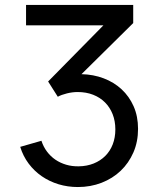

<svg xmlns="http://www.w3.org/2000/svg" viewBox="-20 -740 640 774"><path d="M294 14Q253 14 216 2.8Q179 -8.5 148.5 -29.5Q118 -50.5 95.5 -80.5Q73 -110.5 61.5 -148L147 -172.5Q155 -148 169.5 -128.8Q184 -109.5 203.5 -96.2Q223 -83 246.8 -76Q270.5 -69 297.5 -69.5Q330.5 -70 357.8 -81Q385 -92 404.5 -111.5Q424 -131 434.5 -158.2Q445 -185.5 445 -218.5Q445 -252 434 -279.8Q423 -307.5 403.2 -327.2Q383.5 -347 355.5 -358Q327.5 -369 293 -369Q272 -369 249.8 -363.5Q227.5 -358 213 -350L174 -411.5L397 -638H85V-720H517V-647L308.5 -441Q356.5 -440 398 -424.2Q439.5 -408.5 470.2 -380Q501 -351.5 518.8 -311.2Q536.5 -271 536.5 -220.5Q536.5 -168.5 517.8 -125.5Q499 -82.5 466.5 -51.5Q434 -20.5 389.5 -3.2Q345 14 294 14Z"/></svg>

Font: Cns Manrope Med
Style: Regular
Weight: 500
Designer: Mikhail Sharanda
Foundry: Mikhail Sharanda
Version: Version 4.504